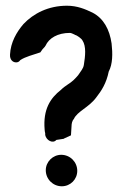

<svg xmlns="http://www.w3.org/2000/svg" viewBox="-20 -647 431 671"><path d="M15 -456C14 -438 25 -429 36 -429C41 -429 46 -430 51 -437C69 -449 95 -455 121 -464C127 -473 129 -476 137 -484L138 -486L139 -487C151 -514 182 -532 224 -532C229 -532 234 -529 241 -526L242 -525C249 -524 265 -512 268 -506C282 -485 278 -451 273 -420C271 -407 262 -398 253 -384C249 -379 243 -373 237 -367C226 -356 208 -348 193 -333C156 -304 130 -265 136 -194C136 -190 137 -186 138 -181V-175C142 -156 165 -144 177 -158L203 -162L204 -163C209 -165 220 -170 228 -174L230 -206C230 -214 232 -225 238 -231C250 -258 290 -271 316 -306C335 -330 352 -357 360 -397C374 -423 374 -460 370 -495C363 -544 342 -583 303 -603C278 -615 250 -627 214 -627C149 -627 97 -600 62 -563C38 -535 17 -499 15 -456ZM140 -52C140 -21 165 4 196 4C226 4 250 -20 250 -50C250 -81 225 -106 194 -106C165 -106 140 -82 140 -52Z"/></svg>

Font: SolarCharger
Style: 750
Weight: 700
Designer: Mew Too
Foundry: Cannot Into Space Fonts/KineticPlasma Fonts
Version: Version 1.100